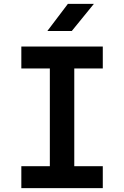

<svg xmlns="http://www.w3.org/2000/svg" viewBox="-20 -970 640 990"><path d="M350 -810 464 -950H330L224 -810ZM510 0V-113H363V-617H510V-730H90V-617H237V-113H90V0Z"/></svg>

Font: Tekne LDO
Style: Bold
Weight: 700
Monospace: yes
Designer: Alessio Laiso, Mario Rullo, Paolo Rosset
Foundry: Alessio Laiso
Version: Version 1.000;hotconv 1.0.109;makeotfexe 2.5.65596